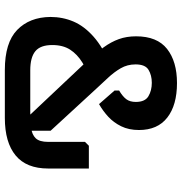

<svg xmlns="http://www.w3.org/2000/svg" viewBox="1 -752 751 793"><g transform="rotate(90 376.5 -355.5)"><path d="M478 -79 230 -342Q198 -377 175.5 -408Q153 -439 141.5 -471Q130 -503 130 -542Q130 -629 182 -670Q234 -711 323 -711Q414 -711 465.5 -671Q517 -631 517 -554Q517 -512 501.5 -480.5Q486 -449 462 -427Q438 -405 410 -389L354 -453V-472Q379 -487 390 -502Q401 -517 401 -541Q401 -579 377.5 -593Q354 -607 322 -607Q291 -607 268.5 -593.5Q246 -580 246 -540Q246 -506 262 -478.5Q278 -451 301.5 -426Q325 -401 347 -377L520 -189V-80ZM676 -347V-179Q676 -89 622 -44.5Q568 0 467 0H269Q156 0 103.5 -51Q51 -102 50 -188Q50 -239 69 -283.5Q88 -328 131.5 -366.5Q175 -405 248 -436L318 -360Q272 -341 238 -320Q204 -299 185 -269.5Q166 -240 166 -196Q166 -147 191.5 -126Q217 -105 270 -105H442Q480 -105 508 -108.5Q536 -112 551 -127.5Q566 -143 566 -179V-331L582 -347Z"/></g></svg>

Font: AR One Sans SemiBold
Style: Regular
Weight: 600
Designer: Niteesh Yadav
Foundry: Niteesh Yadav
Version: Version 1.001;gftools[0.9.33]